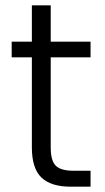

<svg xmlns="http://www.w3.org/2000/svg" viewBox="-20 -703 396 723"><path d="M171 -487V-148Q171 -98 190 -79Q209 -60 257 -60H321V0H246Q172 0 136 -34.5Q100 -69 100 -148V-487H24V-546H100V-683H171V-546H321V-487Z"/></svg>

Font: A Bank Premium Light
Style: Regular
Weight: 300
Designer: Ninad Kale (Devanagari), Jonny Pinhorn (Latin), Htun Naung (Myanmar)
Foundry: Indian Type Foundry
Version: 4.004